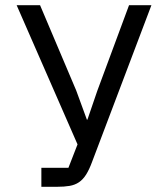

<svg xmlns="http://www.w3.org/2000/svg" viewBox="-20 -718 640 738"><path d="M139 -73H243L278 -163L44 -698H134L273 -370L314 -258H316L354 -369L476 -698H562L334 -96Q323 -66 311 -47Q299 -28 283.5 -17.5Q268 -7 247.5 -3.5Q227 0 199 0H139Z"/></svg>

Font: IBM Plex Mono
Style: Regular
Weight: 400
Monospace: yes
Designer: Mike Abbink, Paul van der Laan, Pieter van Rosmalen
Foundry: Bold Monday
Version: Version 2.3